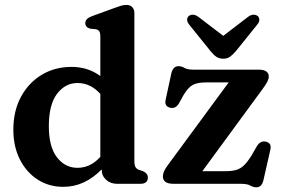

<svg xmlns="http://www.w3.org/2000/svg" viewBox="-20 -764 1168 798"><path d="M35.5 -224.5Q35.5 -304 67.8 -362.8Q100 -421.5 154.5 -453.8Q209 -486 277 -486Q345.5 -486 397 -448V-612Q397 -627.5 392.5 -634Q388 -640.5 378.5 -642.5L354 -645Q334.5 -651 334.5 -668Q334.5 -686.5 361.5 -696.5L450.5 -729Q469 -736 481.5 -739.8Q494 -743.5 506 -743.5Q521.5 -743.5 530 -734Q538.5 -724.5 538.5 -709.5V-95.5Q538.5 -77.5 543.2 -69.5Q548 -61.5 557.5 -58L573.5 -53Q594.5 -43.5 594.5 -26Q594.5 0 563 0H467Q439 0 420.8 -17Q402.5 -34 402.5 -60Q368.5 -25 328.5 -6.2Q288.5 12.5 243 12.5Q183 12.5 136.2 -17.8Q89.5 -48 62.5 -101.5Q35.5 -155 35.5 -224.5ZM183 -239.5Q183 -153.5 216.8 -110Q250.5 -66.5 302 -66.5Q356 -66.5 397 -112V-373.5Q356.5 -419 302.5 -419Q251 -419 217 -374Q183 -329 183 -239.5ZM1071 -393.5 821 -52.5H916Q943.5 -52.5 961.8 -57.8Q980 -63 994.8 -77.5Q1009.5 -92 1026.5 -119.5L1048 -157Q1062 -179.5 1083.5 -175.5Q1109.5 -170.5 1104 -143.5L1075 -15.5Q1068 14.5 1045.5 14.5Q1032.5 14.5 1020.2 7.2Q1008 0 982.5 0H703Q678 0 667.5 -8.2Q657 -16.5 657 -30.5Q657 -41 661.8 -52Q666.5 -63 678.5 -79L930.5 -421.5H836.5Q800.5 -421.5 781 -411Q761.5 -400.5 742 -367.5L723.5 -334Q710 -311.5 688 -316Q662 -322 668.5 -349.5L692 -458.5Q699 -489 722 -489Q734.5 -489 746.8 -481.8Q759 -474.5 784.5 -474.5H1054.5Q1097 -474.5 1097 -446Q1097 -436 1091.2 -424.5Q1085.5 -413 1071 -393.5ZM960 -551Q947.5 -536.5 936 -528.2Q924.5 -520 908 -520Q891 -520 879.2 -528Q867.5 -536 855.5 -551L766.5 -661.5Q757.5 -672.5 757.8 -682Q758 -691.5 764 -697Q771.5 -703 782.2 -702.8Q793 -702.5 804.5 -694L908 -615L1011 -694Q1022.5 -702.5 1033.2 -702.8Q1044 -703 1051.5 -697Q1057.5 -691.5 1057.8 -682Q1058 -672.5 1049 -661.5Z"/></svg>

Font: Fraunces 9pt S050 SemiBold
Style: Regular
Weight: 600
Version: Version 1.000; ttfautohint (v1.8.3)